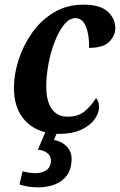

<svg xmlns="http://www.w3.org/2000/svg" viewBox="-20 -566 516 826"><path d="M232 10Q178 10 134.5 -12Q91 -34 65.5 -78Q40 -122 40 -189Q40 -245 59.5 -307Q79 -369 117 -423.5Q155 -478 211 -512Q267 -546 339 -546Q411 -546 443.5 -516Q476 -486 476 -445Q476 -413 450 -386.5Q424 -360 363 -360Q365 -413 350 -450.5Q335 -488 304 -488Q279 -488 256 -460Q233 -432 215.5 -387Q198 -342 188.5 -291Q179 -240 179 -194Q179 -131 202.5 -97.5Q226 -64 271 -64Q318 -64 346.5 -89Q375 -114 393 -144Q406 -131 406 -105Q406 -80 387.5 -53.5Q369 -27 330.5 -8.5Q292 10 232 10ZM144 240Q119 240 100 236.5Q81 233 64 228L77 171Q109 179 134 179Q160 179 179.5 166Q199 153 199 124Q199 104 183 92Q167 80 143 78L180 -9H231L212 36Q246 42 267 64Q288 86 288 117Q288 160 268.5 187.5Q249 215 216 227.5Q183 240 144 240Z"/></svg>

Font: Noto Serif Condensed
Style: Bold Italic
Weight: 700
Width: 3
Italic angle: -12°
Designer: Monotype Design Team
Foundry: Monotype Imaging Inc.
Version: Version 2.014